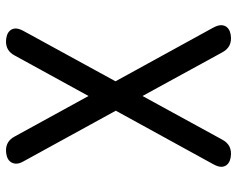

<svg xmlns="http://www.w3.org/2000/svg" viewBox="-95 -685 790 640"><g transform="rotate(-90 300.0 -365.0)"><path d="M517 -682 349 -375 528 -49Q536 -34 536 -23Q536 -12 530 -4.5Q524 3 514 6.5Q504 10 493 10Q476 10 464.5 2.5Q453 -5 445 -20L300 -285L155 -20Q147 -5 135.5 2.5Q124 10 107 10Q96 10 86 6.5Q76 3 70 -4.5Q64 -12 64 -22.5Q64 -33 72 -48L251 -374L82 -682Q74 -696 74.5 -707Q75 -718 81 -725.5Q87 -733 97 -736.5Q107 -740 119 -740Q134 -740 145.5 -733Q157 -726 165 -711L300 -465L435 -711Q443 -726 454.5 -733Q466 -740 482 -740Q493 -740 503 -736.5Q513 -733 519 -725.5Q525 -718 525 -707.5Q525 -697 517 -682Z"/></g></svg>

Font: Maple Mono Normal
Style: Regular
Weight: 400
Monospace: yes
Designer: subframe7536
Version: Version 7.000